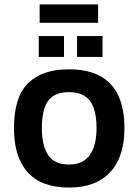

<svg xmlns="http://www.w3.org/2000/svg" viewBox="-20 -832 624 867"><path d="M292 15Q167 15 105 -54Q43 -123 43 -253Q43 -393 106.5 -456Q170 -519 291 -519Q375 -519 430.5 -489.5Q486 -460 514 -401Q542 -342 542 -253Q542 -123 477 -54Q412 15 292 15ZM291 -89Q335 -89 362.5 -109Q390 -129 403 -166Q416 -203 416 -253Q416 -310 402.5 -346Q389 -382 361.5 -399Q334 -416 291 -416Q247 -416 220 -398Q193 -380 181 -344Q169 -308 169 -253Q169 -174 197.5 -131.5Q226 -89 291 -89ZM328 -575V-669H443V-575ZM155 -575V-669H269V-575ZM159 -729V-812H423V-729Z"/></svg>

Font: Maven Pro SemiBold
Style: Regular
Weight: 600
Designer: Joe Prince
Foundry: Joe Prince
Version: Version 2.103